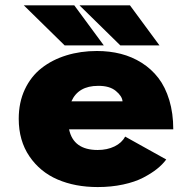

<svg xmlns="http://www.w3.org/2000/svg" viewBox="-20 -708 750 738"><path d="M593 -533.5H442.5L285.5 -687.5H479.5ZM379 -533.5H228.5L71.5 -687.5H265.5ZM619 -95Q605 -76 583.5 -58.8Q562 -41.5 530.2 -25Q498.5 -8.5 453.2 1.2Q408 11 355.5 11Q269 11 201.5 -18Q134 -47 93 -107.2Q52 -167.5 52 -251.5Q52 -314.5 75.5 -364.5Q99 -414.5 140 -446.5Q181 -478.5 235.2 -495.2Q289.5 -512 352.5 -512Q401.5 -512 444.5 -501Q487.5 -490 524.8 -466.5Q562 -443 588.8 -408.2Q615.5 -373.5 630.8 -323Q646 -272.5 646 -211H245.5Q262 -131.5 355.5 -131.5Q392 -131.5 420.2 -145.2Q448.5 -159 461 -183ZM357 -378Q281 -378 254.5 -318.5H451Q449.5 -338.5 425.2 -358.5Q401 -378.5 357 -378Z"/></svg>

Font: League Mono ExtraBold
Style: Regular
Weight: 800
Width: 6
Designer: Tyler Finck
Foundry: The League of Moveable Type / Tyler Finck
Version: Version 2.210